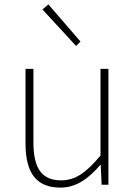

<svg xmlns="http://www.w3.org/2000/svg" viewBox="-20 -840 617 873"><path d="M255 13C328 13 383 -29 436 -90H438L442 0H473V-527H437V-133C372 -55 323 -20 258 -20C169 -20 132 -76 132 -192V-527H96V-188C96 -51 147 13 255 13ZM326 -631 346 -651 200 -820 173 -797Z"/></svg>

Font: Source Han Sans CN ExtraLight
Style: Regular
Weight: 250
Designer: Ryoko NISHIZUKA (kana & ideographs); Paul D. Hunt (Latin, Greek & Cyrillic); Wenlong ZHANG (bopomofo); Sandoll Communica
Foundry: Adobe Systems Incorporated
Version: Version 1.004;PS 1.004;hotconv 16.6.51;makeotf.lib2.5.65220